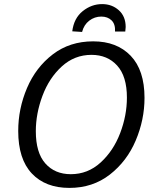

<svg xmlns="http://www.w3.org/2000/svg" viewBox="-20 -909 766 938"><path d="M69 -269Q69 -378 112 -479Q155 -580 238 -643.5Q321 -707 435 -707Q551 -707 618.5 -636.5Q686 -566 686 -431Q686 -324 643 -222.5Q600 -121 516.5 -56Q433 9 319 9Q202 9 135.5 -61.5Q69 -132 69 -269ZM600 -432Q600 -536 552.5 -588.5Q505 -641 427 -641Q344 -641 282 -584.5Q220 -528 187.5 -441Q155 -354 155 -268Q155 -163 201.5 -110.5Q248 -58 326 -58Q409 -58 471.5 -115Q534 -172 567 -258.5Q600 -345 600 -432ZM594 -777Q594 -771 592 -755H542Q544 -791 525 -809.5Q506 -828 475 -828Q442 -828 416 -808Q390 -788 381 -753L333 -756Q341 -820 384 -854.5Q427 -889 479 -889Q527 -889 560.5 -859Q594 -829 594 -777Z"/></svg>

Font: Bitter Pro
Style: Italic
Weight: 400
Italic angle: -9°
Designer: Sol Matas, and Bitter project Authors
Foundry: Sol Matas
Version: Version 1.010